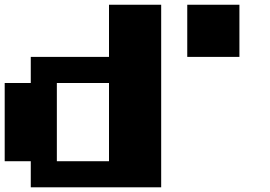

<svg xmlns="http://www.w3.org/2000/svg" viewBox="-20 -798 1151 818"><path d="M222.2 -111.1H444.4V-444.4H222.2ZM111.1 -111.1H0V-444.4H111.1V-555.6H444.4V-777.8H666.7V0H111.1ZM1000 -555.6H777.8V-777.8H1000Z"/></svg>

Font: Pixeloid Sans
Style: Bold
Weight: 700
Monospace: yes
Designer: GGBot
Version: 0.3